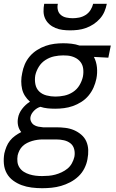

<svg xmlns="http://www.w3.org/2000/svg" viewBox="-40 -770 610 1012"><path d="M182 222Q154 222 126.5 218.5Q99 215 74.5 206Q50 197 29 181.5Q8 166 -4.5 143.5Q-17 121 -19.5 93.5Q-22 66 -17 38Q-13 21 -6 3.5Q1 -14 12.5 -28.5Q24 -43 40 -54.5Q56 -66 72 -74Q60 -88 55.5 -107.5Q51 -127 55 -148Q59 -173 76.5 -196Q94 -219 118 -234Q103 -247 92 -264Q81 -281 76.5 -300.5Q72 -320 72 -341.5Q72 -363 77 -385Q81 -408 90.5 -430.5Q100 -453 116.5 -472.5Q133 -492 155 -506Q177 -520 200 -528Q223 -536 246.5 -539Q270 -542 293 -542Q315 -542 337 -539.5Q359 -537 379 -530H544L531 -466L455 -470Q468 -445 471 -415Q474 -385 468 -355Q463 -331 453 -308.5Q443 -286 427 -266.5Q411 -247 389 -233Q367 -219 344 -211Q321 -203 297.5 -200Q274 -197 251 -197Q230 -197 210.5 -199Q191 -201 173 -207Q163 -204 155 -199Q147 -194 140 -187Q133 -180 128 -172Q123 -164 121 -155Q118 -142 123.5 -130Q129 -118 139 -111.5Q149 -105 161.5 -102.5Q174 -100 187 -99H257Q281 -99 305 -96Q329 -93 350 -84Q371 -75 388.5 -60Q406 -45 415 -24.5Q424 -4 425 20Q426 44 421 69Q417 93 405 117Q393 141 373.5 159.5Q354 178 330 190.5Q306 203 281.5 210Q257 217 232 219.5Q207 222 182 222ZM252 -261Q275 -261 299 -266Q323 -271 344.5 -285Q366 -299 379 -321Q392 -343 397 -366Q401 -387 398.5 -407.5Q396 -428 384.5 -443Q373 -458 355 -466.5Q337 -475 317 -477L293 -478Q270 -478 246 -473Q222 -468 200 -454Q178 -440 164.5 -418Q151 -396 146 -373Q142 -349 146.5 -326Q151 -303 166.5 -288Q182 -273 205 -267Q228 -261 252 -261ZM182 158Q199 158 216.5 156.5Q234 155 251 150.5Q268 146 285 138Q302 130 316 118.5Q330 107 339 90.5Q348 74 352 57Q356 36 351 16.5Q346 -3 331.5 -14.5Q317 -26 297.5 -30.5Q278 -35 257 -35H184Q171 -35 157 -33Q143 -31 129.5 -27Q116 -23 103 -16.5Q90 -10 79.5 0Q69 10 62.5 23Q56 36 53 49Q50 67 52 83.5Q54 100 63 113.5Q72 127 85.5 135.5Q99 144 115 149Q131 154 147.5 156Q164 158 182 158ZM330 -610Q310 -610 290 -612.5Q270 -615 252 -622.5Q234 -630 220 -642.5Q206 -655 198 -672Q190 -689 189.5 -709Q189 -729 193 -750H265Q261 -733 265 -717Q269 -701 281 -691Q293 -681 309.5 -677.5Q326 -674 343 -674Q360 -674 377.5 -677.5Q395 -681 411 -691Q427 -701 437 -717Q447 -733 451 -750H523Q519 -729 510.5 -709Q502 -689 487 -672Q472 -655 453 -642.5Q434 -630 413 -622.5Q392 -615 371 -612.5Q350 -610 330 -610Z"/></svg>

Font: Lode
Style: Italic
Weight: 400
Italic angle: -11°
Monospace: yes
Designer: Belleve Invis
Foundry: Belleve Invis
Version: Version 29.2.0; ttfautohint (v1.8.3)